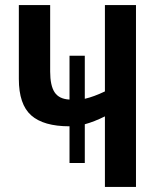

<svg xmlns="http://www.w3.org/2000/svg" viewBox="-20 -734 625 754"><path d="M514 -714V0H392V-277Q350 -256 313 -246V-94H253V-238Q151 -238 102.5 -281Q54 -324 54 -424V-714H177V-453Q177 -398 194.5 -371.5Q212 -345 253 -343V-515H313V-346Q348 -354 392 -375V-714Z"/></svg>

Font: Avrile Sans Condensed SemiBold
Style: Regular
Weight: 600
Width: 3
Designer: Monotype Design Team
Foundry: Monotype Imaging Inc.
Version: Version 2.001;September 10, 2019;FontCreator 11.5.0.2425 64-